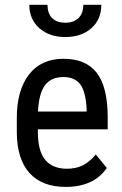

<svg xmlns="http://www.w3.org/2000/svg" viewBox="-20 -750 497 780"><path d="M332 -296.9V-306.2Q328.6 -377 306.2 -407.2Q283.7 -437 237.8 -437Q187 -437 162.1 -402.8Q137.7 -368.7 134.3 -296.9ZM345.2 -9.8Q303.7 9.3 247.1 9.3Q150.9 9.3 100.1 -46.9Q49.3 -103 48.3 -210.9V-271Q48.3 -383.3 97.7 -447.3Q147.5 -511.2 237.8 -511.2Q328.6 -511.2 372.6 -454.6Q416.5 -398.4 417.5 -279.8V-226.6V-224.6H415.5H133.8V-214.8Q133.8 -135.7 164.1 -100.1Q194.3 -64.5 252 -64.5Q288.6 -64.5 315.9 -78.1Q343.3 -91.8 367.7 -120.6L368.7 -122.6L370.1 -121.1L413.1 -68.8L414.1 -67.9L413.1 -66.4Q386.2 -28.3 345.2 -9.8ZM391.6 -730.5Q391.6 -671.4 351.3 -635.5Q311 -599.6 245.6 -599.6Q180.2 -599.6 139.6 -635.7Q99.1 -671.9 99.1 -730.5H172.9Q172.9 -696.3 191.4 -677Q210 -657.7 245.6 -657.7Q279.8 -657.7 299.1 -676.8Q318.4 -695.8 318.4 -730.5Z"/></svg>

Font: MAUL Condensed
Style: Condensed Regular
Weight: 400
Designer: MAUL
Version: Version 1.0; 2020; ttfautohint (v1.8.3)